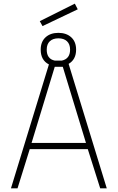

<svg xmlns="http://www.w3.org/2000/svg" viewBox="-20 -1032 644 1052"><path d="M397 -760Q397 -706 356 -682L565 0H529L461 -215H143L76 0H40L248 -679Q203 -702 203 -760Q203 -803 229.5 -827.5Q256 -852 300 -852Q344 -852 370.5 -827.5Q397 -803 397 -760ZM280 -666 153 -249H451L324 -666ZM236 -760Q236 -709 280 -700H319Q364 -710 364 -760Q364 -790 347 -806Q330 -822 300 -822Q270 -822 253 -806Q236 -790 236 -760ZM198 -916 390 -1012 406 -981 213 -889Z"/></svg>

Font: TitilliumMaps29L
Style: 1 wt
Weight: 100
Designer: Campivisivi
Foundry: Accademia di Belle Arti di Urbino and students of MA course of Visual design
Version: Version 001.001